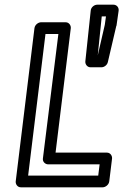

<svg xmlns="http://www.w3.org/2000/svg" viewBox="-20 -774 526 819"><path d="M100 -25 174 -629H229L163 -98C161 -83 174 -73 185 -73H405L399 -25ZM47 0C46 11 54 25 69 25H418C429 25 444 15 446 0L458 -98C459 -109 451 -123 436 -123H217L282 -654C283 -665 275 -679 260 -679H155C144 -679 129 -669 127 -654ZM397 -538 414 -704H432L427 -668ZM413 -487C424 -487 437 -496 440 -509L476 -663C476 -663 477 -664 477 -665L486 -728C488 -743 477 -754 464 -754H395C381 -754 368 -742 367 -729L344 -512C343 -500 352 -487 366 -487Z"/></svg>

Font: Falling Sky
Style: CondOuObl
Weight: 400
Designer: Paul D. Hunt
Foundry: Adobe Systems Incorporated
Version: Version 1.02